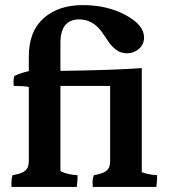

<svg xmlns="http://www.w3.org/2000/svg" viewBox="-20 -780 674 753"><path d="M596 -93Q596 -89 596 -79Q596 -69 593 -47H344Q343 -54 343 -66.5Q343 -79 348 -93Q381 -98 396.5 -109.5Q412 -121 412 -148V-443H217V-109Q243 -95 284 -93Q284 -89 284 -79Q284 -69 281 -47H25Q25 -54 25 -66.5Q25 -79 29 -93Q62 -98 77.5 -109.5Q93 -121 93 -149V-439Q74 -443 34 -443Q33 -450 33 -460.5Q33 -471 36 -482Q67 -496 93 -501V-558Q93 -657 151 -708.5Q209 -760 304.5 -760Q400 -760 472.5 -721Q545 -682 545 -633Q545 -606 525 -588.5Q505 -571 479 -571Q453 -571 435 -585Q417 -599 404 -618.5Q391 -638 377 -658Q342 -704 290 -704Q217 -703 217 -612V-502Q432 -505 536 -513V-105Q560 -95 596 -93Z"/></svg>

Font: Halant SemiBold
Style: Regular
Weight: 600
Designer: Hitesh Malaviya (Devanagari), Satya Rajpurohit (Latin)
Foundry: Indian Type Foundry
Version: Version 1.101;PS 1.0;hotconv 1.0.78;makeotf.lib2.5.61930; tt